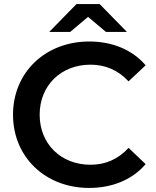

<svg xmlns="http://www.w3.org/2000/svg" viewBox="-20 -914 767 944"><path d="M413 -831 501 -757H604L470 -894H356L222 -757H325ZM425 -104C280 -104 175 -206 175 -350C175 -494 280 -596 425 -596C498 -596 561 -569 612 -514L696 -593C631 -669 533 -710 419 -710C204 -710 44 -559 44 -350C44 -141 204 10 418 10C533 10 631 -31 696 -107L612 -187C561 -131 498 -104 425 -104Z"/></svg>

Font: Montserrat Lite SemiBold
Style: Regular
Weight: 600
Designer: Julieta Ulanovsky
Foundry: Julieta Ulanovsky
Version: Version 7.200;PS 007.200;hotconv 1.0.88;makeotf.lib2.5.64775